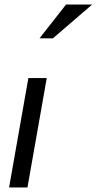

<svg xmlns="http://www.w3.org/2000/svg" viewBox="-20 -826 426 846"><path d="M186 -482H105L20 0H101ZM154 -657H213L386 -806H271Z"/></svg>

Font: Geom Light
Style: Italic
Weight: 300
Italic angle: -10°
Version: Version 1.102